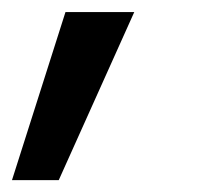

<svg xmlns="http://www.w3.org/2000/svg" viewBox="-38 -125 349 319"><path d="M-18.1 174.3 70.8 -105H185.1L59.6 174.3Z"/></svg>

Font: Inter 17pt Medium
Style: Italic
Weight: 500
Italic angle: -9.3988°
Version: Version 4.001;git-66647c0bb